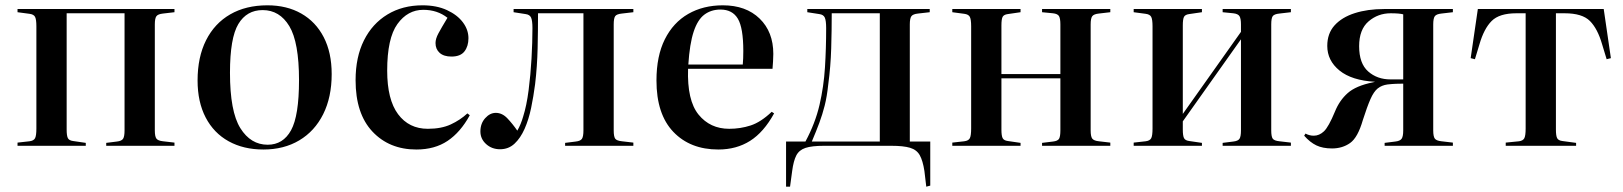

<svg xmlns="http://www.w3.org/2000/svg" viewBox="-20 -549 6111 723"><path d="M46 0V-12L91 -17Q107 -19 112 -28.5Q117 -38 117 -65V-450Q117 -476 112 -485.5Q107 -495 91 -497L46 -503V-515H637V-503L594 -498Q575 -496 569 -488Q563 -480 563 -457V-58Q563 -35 569 -27Q575 -19 594 -17L637 -12V0H380V-11L420 -16Q438 -18 443.5 -26.5Q449 -35 449 -58V-499H231V-61Q231 -38 235.5 -29Q240 -20 255 -18L303 -11V0Z M972 14Q897 14 841 -17Q785 -48 754.5 -106.5Q724 -165 724 -246Q724 -334 756 -397.5Q788 -461 847 -495Q906 -529 987 -529Q1060 -529 1114.5 -498Q1169 -467 1199 -409Q1229 -351 1229 -270Q1229 -183 1197 -119Q1165 -55 1107 -20.5Q1049 14 972 14ZM988 -4Q1046 -4 1076 -58.5Q1106 -113 1106 -247Q1106 -390 1069.5 -450.5Q1033 -511 969 -511Q909 -511 877.5 -458.5Q846 -406 846 -275Q846 -129 885 -66.5Q924 -4 988 -4Z M1548 14Q1446 14 1382.5 -53.5Q1319 -121 1319 -247Q1319 -334 1350.5 -397Q1382 -460 1439 -494.5Q1496 -529 1571 -529Q1624 -529 1663 -511Q1702 -493 1723 -465Q1744 -437 1744 -405Q1744 -375 1729 -355.5Q1714 -336 1680 -336Q1651 -336 1635.5 -350Q1620 -364 1620 -387Q1620 -403 1631 -423.5Q1642 -444 1665 -482Q1627 -512 1574 -512Q1515 -512 1476.5 -458.5Q1438 -405 1438 -283Q1438 -174 1479 -119Q1520 -64 1591 -64Q1642 -64 1677.5 -80.5Q1713 -97 1740 -122L1749 -115Q1714 -51 1665.5 -18.5Q1617 14 1548 14Z M1863 13Q1832 13 1810.5 -6.5Q1789 -26 1789 -54Q1789 -84 1807 -104Q1825 -124 1847 -124Q1871 -124 1890.5 -103.5Q1910 -83 1928 -57Q1935 -69 1940.5 -82.5Q1946 -96 1950 -110Q1963 -151 1970.5 -209Q1978 -267 1981.5 -328.5Q1985 -390 1985 -443Q1985 -471 1980 -482.5Q1975 -494 1959 -496L1914 -503V-515H2365V-503L2322 -498Q2302 -496 2296.5 -488Q2291 -480 2291 -457V-58Q2291 -35 2296.5 -27Q2302 -19 2322 -17L2365 -12V0H2108V-11L2148 -16Q2166 -18 2171.5 -26.5Q2177 -35 2177 -58V-499H2006Q2006 -435 2004.5 -367.5Q2003 -300 1995 -232Q1989 -186 1980 -142.5Q1971 -99 1955.5 -64Q1940 -29 1917.5 -8Q1895 13 1863 13Z M2685 14Q2579 14 2515.5 -52.5Q2452 -119 2452 -246Q2452 -338 2483.5 -401Q2515 -464 2571.5 -496.5Q2628 -529 2702 -529Q2789 -529 2840.5 -479Q2892 -429 2892 -346Q2892 -331 2891 -318Q2890 -305 2889 -290H2571Q2567 -171 2610.5 -117.5Q2654 -64 2726 -64Q2768 -64 2806.5 -76.5Q2845 -89 2886 -128L2895 -122Q2856 -51 2804.5 -18.5Q2753 14 2685 14ZM2572 -306H2777Q2778 -317 2778.5 -329.5Q2779 -342 2779 -357Q2779 -444 2758.5 -478.5Q2738 -513 2693 -513Q2658 -513 2632.5 -494Q2607 -475 2592 -429.5Q2577 -384 2572 -306Z M3468 154 3461 95Q3455 56 3443.5 35.5Q3432 15 3407 7.5Q3382 0 3336 0H3083Q3037 0 3013 8Q2989 16 2978.5 36.5Q2968 57 2963 95L2955 154H2940V-16H3013Q3050 -85 3066 -154Q3082 -223 3086.5 -295Q3091 -367 3091 -443Q3091 -471 3086 -482.5Q3081 -494 3065 -496L3020 -503V-515H3481V-503L3437 -498Q3418 -496 3412 -488Q3406 -480 3406 -457V-16H3483V150ZM3037 -16H3293V-499H3112Q3112 -435 3110 -367Q3108 -299 3099 -232Q3094 -185 3085.5 -151.5Q3077 -118 3065.5 -87Q3054 -56 3037 -16Z M3566 0V-12L3611 -17Q3627 -19 3632 -28.5Q3637 -38 3637 -65V-450Q3637 -476 3632 -485.5Q3627 -495 3611 -497L3566 -503V-515H3823V-503L3775 -496Q3760 -494 3755.5 -485.5Q3751 -477 3751 -453V-270H3973V-457Q3973 -479 3968 -488Q3963 -497 3945 -499L3904 -503V-515H4161V-503L4118 -498Q4099 -496 4093 -488Q4087 -480 4087 -457V-58Q4087 -35 4093 -27Q4099 -19 4118 -17L4161 -12V0H3904V-11L3945 -16Q3963 -18 3968 -26.5Q3973 -35 3973 -58V-254H3751V-61Q3751 -38 3755.5 -29Q3760 -20 3775 -18L3823 -11V0Z M4249 0V-12L4294 -17Q4310 -19 4315 -28.5Q4320 -38 4320 -65V-450Q4320 -476 4315 -485.5Q4310 -495 4294 -497L4249 -503V-515H4506V-503L4458 -496Q4443 -494 4438.5 -485.5Q4434 -477 4434 -453V-120L4653 -429V-457Q4653 -479 4647.5 -488Q4642 -497 4624 -499L4584 -503V-515H4841V-503L4798 -498Q4778 -496 4772.5 -488Q4767 -480 4767 -457V-58Q4767 -35 4772.5 -27Q4778 -19 4798 -17L4841 -12V0H4584V-11L4624 -16Q4642 -18 4647.5 -26.5Q4653 -35 4653 -58V-401L4434 -92V-61Q4434 -38 4438.5 -29Q4443 -20 4458 -18L4506 -11V0Z M4996 10Q4961 10 4937 -1.5Q4913 -13 4891 -38L4896 -46Q4911 -38 4927 -38Q4948 -38 4965.5 -54.5Q4983 -71 5007 -129Q5024 -171 5055 -198.5Q5086 -226 5150 -239L5158 -241Q5070 -246 5024 -283.5Q4978 -321 4978 -376Q4978 -423 5005.5 -453.5Q5033 -484 5081.5 -499.5Q5130 -515 5192 -515H5451V-503L5408 -498Q5389 -496 5383 -488Q5377 -480 5377 -457V-58Q5377 -35 5383 -27Q5389 -19 5408 -17L5451 -12V0H5194V-11L5234 -16Q5252 -18 5258 -26.5Q5264 -35 5264 -58V-234Q5252 -234 5237.5 -233.5Q5223 -233 5205 -231Q5183 -228 5168 -216Q5153 -204 5140.5 -175.5Q5128 -147 5112 -97Q5093 -31 5064 -10.5Q5035 10 4996 10ZM5216 -250H5264V-495Q5257 -497 5245 -498Q5233 -499 5217 -499Q5169 -499 5133.5 -468.5Q5098 -438 5098 -375Q5098 -310 5132 -280Q5166 -250 5216 -250Z M5650 0V-12L5700 -17Q5715 -19 5720 -28.5Q5725 -38 5725 -65V-499H5690Q5626 -499 5597 -470Q5568 -441 5551 -382L5534 -326L5518 -330L5545 -515H6019L6046 -330L6030 -326L6013 -382Q5996 -441 5967 -470Q5938 -499 5872 -499H5839V-61Q5839 -38 5843.5 -29Q5848 -20 5863 -18L5915 -11V0Z"/></svg>

Font: Literata 72pt Medium
Style: Regular
Weight: 500
Designer: Latin by Veronika Burian and Jose Scaglione. Greek by Irene Vlachou. Cyrillic by Vera Evstafieva.
Foundry: TypeTogether
Version: Version 3.002